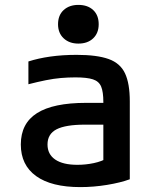

<svg xmlns="http://www.w3.org/2000/svg" viewBox="-20 -754 640 784"><path d="M308 10Q190 10 127.5 -35Q65 -80 65 -164Q65 -250 131 -292Q197 -334 332 -334H449V-245H327Q248 -245 211 -226Q174 -207 174 -164Q174 -124 205.5 -102.5Q237 -81 296 -81Q330 -81 363 -88Q396 -95 419 -109L402 -51V-337Q402 -379 393 -400.5Q384 -422 359.5 -430Q335 -438 288 -438Q258 -438 229 -435.5Q200 -433 167.5 -426.5Q135 -420 96 -410V-503Q136 -516 185.5 -523Q235 -530 293 -530Q376 -530 423.5 -513Q471 -496 490.5 -454.5Q510 -413 510 -340V-22Q472 -8 417 1Q362 10 308 10ZM300 -576Q263 -576 240 -597.5Q217 -619 217 -655Q217 -692 240 -713Q263 -734 300 -734Q338 -734 360.5 -713Q383 -692 383 -655Q383 -619 360.5 -597.5Q338 -576 300 -576Z"/></svg>

Font: M PLUS Code Latin Expanded Medium
Style: Regular
Weight: 500
Width: 7
Designer: Coji Morishita
Foundry: UNDERFOREST DESIGN
Version: Version 1.002; ttfautohint (v1.8.3)